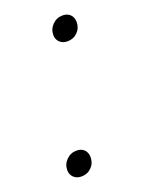

<svg xmlns="http://www.w3.org/2000/svg" viewBox="-99 -523 431 574"><g transform="rotate(-20 116.0 -236.0)"><path d="M126 -426Q126 -445 139.5 -458.5Q153 -472 172 -472Q187 -472 196 -463Q205 -454 205 -439Q205 -420 192 -407Q179 -394 160 -394Q145 -394 135.5 -403Q126 -412 126 -426ZM27 -32Q27 -51 40.5 -64.5Q54 -78 73 -78Q88 -78 97 -69Q106 -60 106 -45Q106 -26 93 -13Q80 0 61 0Q46 0 36.5 -9Q27 -18 27 -32Z"/></g></svg>

Font: Srisakdi
Style: Regular
Weight: 400
Designer: Cadson Demak Co.,Ltd.
Foundry: Cadson Demak Co.,Ltd.
Version: Version 1.000